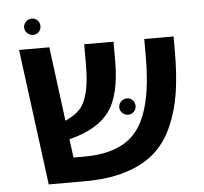

<svg xmlns="http://www.w3.org/2000/svg" viewBox="-50 -744 844 796"><g transform="rotate(-5 371.5 -345.5)"><path d="M134.5 -633Q125 -623 111 -623Q97 -623 86.5 -633Q76 -643 76 -657Q76 -671 86.5 -681Q97 -691 111 -691Q125 -691 134.5 -681Q144 -671 144 -657Q144 -643 134.5 -633ZM568 -566H690V-505Q690 -407 678.5 -332.5Q667 -258 638.5 -193.5Q610 -129 563 -87.5Q516 -46 443 -23Q370 0 271 0H121L47 -566H173L213 -257Q253 -275 274 -297.5Q295 -320 306.5 -364.5Q318 -409 318 -486V-566H440V-486Q440 -345 391 -277Q342 -209 223 -179L233 -102H278Q438 -102 503 -193.5Q568 -285 568 -491ZM498.5 -269Q489 -259 475 -259Q461 -259 450.5 -269Q440 -279 440 -293Q440 -307 450.5 -317Q461 -327 475 -327Q489 -327 498.5 -317Q508 -307 508 -293Q508 -279 498.5 -269Z"/></g></svg>

Font: FiraGO Medium
Style: Regular
Weight: 500
Designer: bBox Type
Foundry: bBox Type GmbH
Version: Version 1.001;PS 001.001;hotconv 1.0.88;makeotf.lib2.5.64775